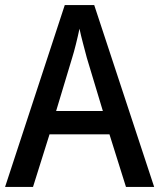

<svg xmlns="http://www.w3.org/2000/svg" viewBox="-20 -736 627 756"><path d="M476 0H587L351 -716H235L0 0H110L175 -207H411ZM322 -508 385 -299H201L264 -508C273 -536 285 -585 293 -623C299 -592 315 -536 322 -508Z"/></svg>

Font: Noto Sans Arabic UI SmCn Md
Style: Regular
Weight: 500
Width: 4
Designer: Monotype Design Team, Nadine Chahine and Nizar Qandah
Foundry: Monotype Imaging Inc.
Version: Version 2.010